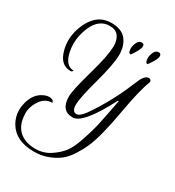

<svg xmlns="http://www.w3.org/2000/svg" viewBox="-223 -740 1026 1123"><g transform="rotate(30 290.0 -178.5)"><path d="M385.6 -514.4Q368.8 -514.4 368.8 -546.4Q368.8 -565.6 379.2 -586.8Q389.6 -608 408.8 -608Q424.8 -608 424.8 -589.6Q424.8 -580 415.2 -561.2Q405.6 -542.4 396 -528ZM500 -514.4Q483.2 -514.4 483.2 -546.4Q483.2 -565.6 493.2 -586.8Q503.2 -608 522.4 -608Q539.2 -608 539.2 -589.6Q539.2 -571.2 509.6 -528ZM177.6 242.4Q232.8 242.4 276.4 213.6Q320 184.8 345.6 151.2Q371.2 117.6 394.4 47.2Q417.6 -23.2 426 -60.8Q434.4 -98.4 442.8 -142.4Q451.2 -186.4 452 -189.6Q452.8 -192.8 453.6 -197.2Q454.4 -201.6 456 -210.4Q457.6 -219.2 462.4 -243.2H456.8Q344.8 -25.6 276 -25.6Q196 -25.6 196 -121.6Q196 -164.8 236 -304.4Q276 -444 276 -507.2Q276 -548 257.2 -573.2Q238.4 -598.4 197.6 -598.4Q124.8 -598.4 88.8 -515.2Q64.8 -459.2 64.8 -403.2Q64.8 -376 70.4 -348.8Q88 -265.6 144.8 -265.6Q139.2 -254.4 129.6 -254.4Q57.6 -254.4 36 -345.6Q28.8 -374.4 28.8 -403.2Q28.8 -464.8 60 -527.2Q106.4 -618.4 196.8 -618.4Q266.4 -618.4 298 -579.6Q329.6 -540.8 329.6 -478.8Q329.6 -416.8 292.4 -281.2Q255.2 -145.6 255.2 -99.6Q255.2 -53.6 286.4 -53.6Q312.8 -53.6 360.8 -129.6Q439.2 -250.4 496.8 -392.8Q519.2 -448.8 547.2 -448.8Q564.8 -448.8 564.8 -430.4Q536.8 -362.4 508.8 -202.4Q476 -15.2 440.8 65.6Q425.6 100.8 400 141.2Q374.4 181.6 344.4 205.2Q314.4 228.8 271.6 244.8Q228.8 260.8 178.4 260.8Q56 260.8 6.4 177.6Q-16.8 137.6 -16.8 92Q-16.8 67.2 -9.6 40.8Q8.8 -26.4 60 -51.2Q81.6 -61.6 98.4 -61.6Q124.8 -61.6 129.6 -46.4L131.2 -40.8Q76 -40.8 44.8 16.8Q24.8 54.4 24.8 85.6Q24.8 204.8 120.8 234.4Q146.4 242.4 177.6 242.4Z"/></g></svg>

Font: Euphoria Script
Style: Regular
Weight: 400
Designer: Sabrina Mariela Lopez
Foundry: Sabrina Mariela Lopez
Version: Version 1.002